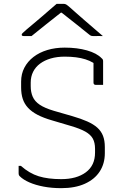

<svg xmlns="http://www.w3.org/2000/svg" viewBox="-20 -964 640 1000"><path d="M317 -716Q382 -716 433 -701.5Q484 -687 509 -661Q514 -657 515.5 -653.5Q517 -650 517 -645Q517 -625 517 -604Q517 -583 517 -562.5Q517 -542 517 -522Q507 -522 497.5 -522Q488 -522 478 -522Q473 -522 470 -525Q467 -528 467 -533Q467 -550 467 -566.5Q467 -583 467 -599.5Q467 -616 467 -633Q467 -650 467 -666L494 -614Q469 -641 425 -655Q381 -669 317 -669Q277 -669 244.5 -659.5Q212 -650 188.5 -632.5Q165 -615 152.5 -590Q140 -565 140 -534V-515Q140 -484 150.5 -460Q161 -436 187 -418.5Q213 -401 260 -387L357 -359Q402 -346 434.5 -331.5Q467 -317 487 -299Q507 -281 516.5 -256.5Q526 -232 526 -198V-166Q526 -112 499.5 -71Q473 -30 422 -7Q371 16 299 16Q250 16 207.5 8Q165 0 133 -14Q101 -28 83 -46Q79 -50 78 -53.5Q77 -57 77 -61Q77 -68 77 -74.5Q77 -81 77 -87.5Q77 -94 77 -100H89Q133 -61 181.5 -46Q230 -31 299 -31Q379 -31 427 -66.5Q475 -102 475 -169V-189Q475 -221 463.5 -242Q452 -263 424.5 -278.5Q397 -294 349 -308L251 -337Q206 -350 175.5 -366Q145 -382 126 -402.5Q107 -423 98.5 -449Q90 -475 90 -509V-539Q90 -579 107 -611.5Q124 -644 154.5 -667.5Q185 -691 226.5 -703.5Q268 -716 317 -716ZM275 -944Q281 -944 287 -944Q293 -944 299 -944Q305 -944 311 -944Q319 -944 325 -940.5Q331 -937 347 -923Q355 -916 374.5 -898.5Q394 -881 419 -859.5Q444 -838 469.5 -816Q495 -794 516 -776Q504 -777 493.5 -776.5Q483 -776 471 -776Q460 -776 455 -777.5Q450 -779 442 -786Q425 -800 381.5 -834.5Q338 -869 277 -917L331 -898Q315 -898 299 -898Q283 -898 267 -898L321 -917Q260 -869 218 -835.5Q176 -802 144 -776H105Q100 -776 97.5 -777Q95 -778 94 -779.5Q93 -781 93 -783Q93 -787 97.5 -791.5Q102 -796 118 -810Q131 -821 152.5 -839Q174 -857 198 -877.5Q222 -898 242.5 -916Q263 -934 275 -944Z"/></svg>

Font: Recursive Monospace Light
Style: Regular
Weight: 300
Version: Version 1.047